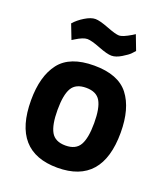

<svg xmlns="http://www.w3.org/2000/svg" viewBox="-136 -819 803 926"><g transform="rotate(20 266.0 -356.5)"><path d="M496 -251Q496 12 266 12Q36 12 36 -251Q36 -375 89 -443.5Q142 -512 266 -512Q390 -512 443 -443.5Q496 -375 496 -251ZM192.5 -138Q213 -102 266 -102Q319 -102 339.5 -138Q360 -174 360 -251Q360 -328 339.5 -363Q319 -398 266 -398Q213 -398 192.5 -363Q172 -328 172 -251Q172 -174 192.5 -138ZM133 -598 120 -590 91 -665Q111 -688 141.5 -706.5Q172 -725 194.5 -725Q217 -725 263.5 -707Q310 -689 328 -689Q346 -689 388 -714L402 -723L431 -647Q425 -640 415 -629.5Q405 -619 377 -602Q349 -585 326.5 -585Q304 -585 258 -603Q212 -621 191 -621Q170 -621 133 -598Z"/></g></svg>

Font: Titillium-CLs Web
Style: CLs-Bold
Weight: 700
Version: Version 1.002;PS 57.000;hotconv 1.0.70;makeotf.lib2.5.55311